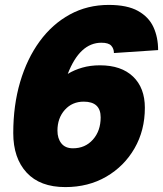

<svg xmlns="http://www.w3.org/2000/svg" viewBox="-20 -746 664 782"><path d="M246 16Q143 16 88.5 -43Q34 -102 34 -204Q34 -317 62 -412Q90 -507 141.5 -577.5Q193 -648 264.5 -687Q336 -726 423 -726Q498 -726 542 -701.5Q586 -677 605 -635.5Q624 -594 624 -542L444 -530Q444 -548 433 -560Q422 -572 393 -572Q305 -572 256 -445Q282 -461 315 -470.5Q348 -480 387 -480Q474 -480 522 -434Q570 -388 570 -307Q570 -215 528 -142Q486 -69 413 -26.5Q340 16 246 16ZM277 -142Q327 -142 358.5 -177.5Q390 -213 390 -268Q390 -332 321 -332Q274 -332 244 -298.5Q214 -265 214 -214Q214 -182 230 -162Q246 -142 277 -142Z"/></svg>

Font: Geist Mono Black
Style: Italic
Weight: 900
Italic angle: -12°
Monospace: yes
Designer: Basement.studio, Andrés Briganti, Mateo Zaragoza
Foundry: Basement.studio, Vercel, Andrés Briganti, Guido Ferreyra, Mateo Zaragoza
Version: Version 1.500; ttfautohint (v1.8.4.7-5d5b)